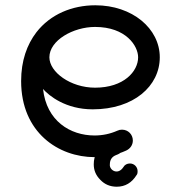

<svg xmlns="http://www.w3.org/2000/svg" viewBox="-20 -575 661 727"><path d="M421 -53C400 -39 387 -31 381 -28C350 -12 335 13 335 47C335 70 343 89 360 106C376 123 397 132 422 132C454 132 479 117 497 88C500 85 501 80 501 73C501 57 488 44 472 44C461 44 452 49 447 58C426 90 393 69 396 47C396 30 404 18 420 12C437 6 446 -3 448 -16C453 -41 438 -53 421 -53ZM340 -473C457 -473 503 -401 503 -358C503 -305 449 -243 340 -243C247 -243 167 -302 167 -358C167 -422 257 -473 340 -473ZM60 -268C60 -73 202 20 338 20C381 20 421 12 458 -5C473 -12 483 -26 483 -43C483 -66 465 -84 442 -84C435 -84 431 -83 424 -80C397 -68 368 -62 338 -62C246 -62 156 -117 143 -238C166 -212 229 -161 331 -161C486 -161 585 -249 585 -358C585 -467 481 -555 341 -555C253 -555 171 -521 118 -453C82 -406 60 -345 60 -268Z"/></svg>

Font: Fabada
Style: Regular
Weight: 400
Designer: deFharo
Foundry: deFharo.com
Version: Version 4.000 2011 initial release